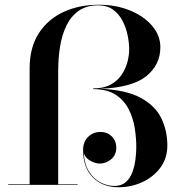

<svg xmlns="http://www.w3.org/2000/svg" viewBox="-20 -780 766 810"><path d="M14.5 -2.5H105V-491Q105 -580 143.8 -639.8Q182.5 -699.5 248.5 -729.8Q314.5 -760 397 -760Q469.5 -760 528.5 -735.8Q587.5 -711.5 622 -670.8Q656.5 -630 656.5 -581Q656.5 -506.5 597 -458.5Q537.5 -410.5 403 -405.5Q511.5 -401 573.2 -367.5Q635 -334 660.5 -281.2Q686 -228.5 686 -166.5Q686 -112 656.5 -72.5Q627 -33 580 -11.5Q533 10 480 10Q413 10 371.8 -31.5Q330.5 -73 330.5 -147Q330.5 -181.5 351.8 -202.5Q373 -223.5 404 -223.5Q431.5 -223.5 451 -205.2Q470.5 -187 470.5 -156.5Q470.5 -126.5 449 -108.2Q427.5 -90 401 -90Q382 -90 361 -101.8Q340 -113.5 333.5 -134.5Q336 -87 355.5 -56.2Q375 -25.5 403.8 -10.5Q432.5 4.5 462.5 4.5Q492.5 4.5 510.8 -11.8Q529 -28 538.5 -53.8Q548 -79.5 551.5 -107.8Q555 -136 555 -160Q555 -195.5 548.8 -237.5Q542.5 -279.5 523.8 -317.5Q505 -355.5 468.8 -379.8Q432.5 -404 373 -404V-407Q417.5 -407 447 -423.2Q476.5 -439.5 493.5 -465.2Q510.5 -491 517.8 -519.2Q525 -547.5 525 -571.5Q525 -598.5 518.5 -630.8Q512 -663 497.2 -691.8Q482.5 -720.5 457.2 -739Q432 -757.5 394.5 -757.5Q345 -757.5 312.2 -734.5Q279.5 -711.5 260.5 -672.5Q241.5 -633.5 233.5 -584Q225.5 -534.5 225.5 -481V-2.5H307.5V0H14.5Z"/></svg>

Font: Bodoni* 72pt Medium
Style: Regular
Weight: 500
Version: Version 2.3